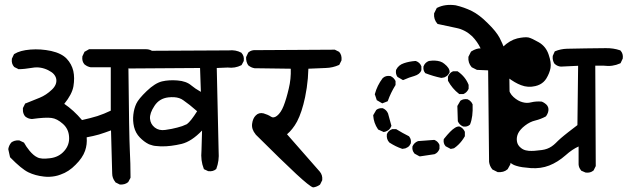

<svg xmlns="http://www.w3.org/2000/svg" viewBox="-20 -768 2609 798"><path d="M477.1 -1.5 461.4 -9.3 460 -9.8 459.5 -11.2Q446.3 -27.3 446.3 -46.9L441.4 -226.1Q428.2 -221.2 416 -217Q403.8 -212.9 391.6 -209Q367.2 -202.1 340.3 -197.3Q342.8 -167.5 333.5 -141.1Q323.2 -111.8 294.4 -83.5Q280.3 -68.8 264.6 -58.6Q249 -48.3 231.9 -42.5Q220.7 -38.1 209 -35.9Q197.3 -33.7 185.5 -33.2Q173.8 -32.7 162.1 -34.2Q126.5 -38.1 98.1 -51.8Q69.8 -65.4 22.9 -113.3L22 -114.3L21.5 -115.7L14.6 -147V-148.4V-149.4Q17.1 -163.6 25.9 -174.3V-174.8L26.4 -175.3Q39.1 -185.5 59.1 -184.6H60.1L61 -184.1L77.6 -176.3L79.6 -175.3L80.6 -173.8Q87.9 -159.7 103 -141.1Q110.8 -131.8 118.7 -125Q126.5 -118.2 134.8 -114.3Q150.4 -105.5 188 -110.4Q224.6 -114.7 247.1 -140.6Q269.5 -166 267.1 -199.2Q266.1 -216.3 259.5 -229.7Q252.9 -243.2 241.2 -253.4Q229 -264.2 217.3 -270.3Q205.6 -276.4 193.8 -277.8Q169.9 -281.2 113.3 -273.4H112.3H111.8Q96.2 -274.4 85.4 -283.7H85L84.5 -284.2Q80.6 -289.1 78.4 -294.4Q76.2 -299.8 75.4 -305.7Q74.7 -311.5 75.2 -317.9V-318.8L75.7 -319.8L83.5 -335.4L84.5 -337.9L86.9 -338.4Q117.2 -350.1 145 -361.8Q172.4 -373 195.8 -395.5Q217.3 -416 213.9 -439Q212.9 -444.8 210.4 -449.7Q208 -454.6 203.9 -459.5Q199.7 -464.4 193.6 -468.5Q187.5 -472.7 179.7 -476.6Q147.5 -492.2 114.7 -486.3Q79.6 -480.5 58.6 -480.5H57.1L56.2 -481L40.5 -488.8L39.6 -489.3L38.6 -490.2Q26.9 -502.9 29.3 -522.9V-523.9L29.8 -524.9L37.6 -541.5L38.6 -543L40 -543.9Q63.5 -558.6 106.4 -562Q148.9 -565.4 192.4 -556.2Q214.4 -551.3 230.5 -543.2Q246.6 -535.2 257.3 -523.9Q277.8 -502 284.7 -473.1Q291 -444.3 285.2 -409.2Q279.3 -376 247.1 -336.4Q286.1 -310.1 320.8 -269Q356.4 -276.9 384.8 -285.6Q413.1 -294.9 440.4 -308.1V-488.3H358.4H357.9H357.4Q343.3 -490.7 332.5 -499.5H332L331.5 -500Q319.8 -512.7 322.3 -532.7V-533.7L322.8 -534.7L330.6 -551.3L331.5 -553.2L333 -553.7L348.6 -562.5L350.1 -563.5H351.6H586.9Q596.2 -563.5 604 -560.5Q611.8 -557.6 618.2 -552.2L618.7 -551.8L619.1 -551.3Q629.9 -536.6 627.9 -517.1V-516.1L627.4 -515.1L619.6 -499.5L618.7 -498L617.7 -497.1Q609.4 -491.7 600.6 -489Q591.8 -486.3 582 -486.3L513.7 -488.3Q516.6 -200.7 519.5 -145Q522.5 -87.9 522.5 -31.2V-29.8L522 -28.3L513.2 -11.7L512.2 -10.7L511.7 -10.3Q499 0 479 -1H478Z M844.2 -57.1 829.6 -64 827.6 -64.9 826.7 -67.4Q813.5 -100.6 817.4 -142.1L819.8 -225.6Q776.4 -180.2 734.9 -169.9Q689 -159.2 652.8 -159.7Q648.9 -159.7 645.5 -159.9Q642.1 -160.2 638.9 -160.4Q635.7 -160.6 632.6 -160.9Q629.4 -161.1 626.5 -161.4Q623.5 -161.6 620.6 -162.1Q617.7 -162.6 615.2 -163.3Q612.8 -164.1 610.4 -164.8Q607.9 -165.5 605.5 -166.3Q603 -167 601.1 -167.7Q599.1 -168.5 597.2 -169.4Q578.6 -178.7 561 -196.8Q543.5 -214.8 537.1 -240.7Q531.2 -266.1 534.2 -291.5Q537.1 -316.9 546.4 -336.9Q555.7 -356.9 589.8 -389.6Q624 -422.4 653.3 -429.7Q682.1 -436.5 717.8 -433.6Q754.4 -430.7 774.9 -413.1Q790.5 -399.9 814.9 -386.2L811.5 -485.4L517.6 -483.4H516.1L514.6 -483.9L500 -491.7L499 -492.7L498 -493.7Q495.1 -498 492.9 -503.2Q490.7 -508.3 489.7 -513.9Q488.8 -519.5 489.3 -525.9V-526.9L489.7 -528.3L497.6 -543L498.5 -544.4L500 -544.9Q522 -557.6 550.8 -556.6L931.2 -558.6Q959.5 -561.5 982.4 -549.3L983.4 -548.8L983.9 -547.9Q995.6 -535.2 993.2 -516.1V-514.6L992.7 -513.7L984.9 -499L983.9 -497.6L982.4 -496.6Q969.7 -490.2 955.6 -487.8Q941.4 -485.4 926.3 -487.3L880.9 -485.4L888.7 -138.2Q891.6 -99.6 879.4 -67.4L878.9 -65.9L877.9 -64.9Q865.2 -54.2 846.2 -56.6H845.2ZM756.8 -252Q764.6 -257.8 775.4 -271.2Q786.1 -284.7 799.3 -305.7Q766.6 -334.5 742.2 -351.1Q734.4 -356.9 724.9 -360.1Q715.3 -363.3 704.1 -364Q692.9 -364.7 679.7 -363.3Q642.1 -358.9 622.1 -328.1Q601.6 -297.4 603.5 -274.4Q605.5 -252 623.3 -238Q641.1 -224.1 667 -228Q681.2 -230 693.6 -232.4Q706.1 -234.9 716.8 -237.8Q737.8 -242.7 756.8 -252Z M1280.8 10.7Q1267.1 6.8 1211.2 -44.9Q1155.3 -96.7 1043 -208.5L1042.5 -209V-209.5Q1024.9 -230.5 1027.8 -253.4Q1030.8 -276.4 1043 -288.1Q1055.7 -301.3 1075.2 -296.9Q1083.5 -294.4 1091.6 -291Q1099.6 -287.6 1106.9 -282.7Q1117.2 -275.9 1131.3 -286.6Q1147.5 -299.3 1158.7 -327.6Q1170.4 -357.4 1180.2 -399.9Q1189.9 -439.5 1188.5 -482.4L1039.1 -484.4H1038.6H1038.1Q1023.9 -486.8 1013.2 -495.6L1012.2 -496.1L1011.7 -496.6Q1002 -511.2 1002.9 -529.8V-530.8L1003.4 -531.7L1011.2 -548.3L1011.7 -549.3L1012.7 -550.3Q1025.4 -561.5 1045.4 -559.6L1370.1 -561.5H1371.6L1372.6 -561L1388.2 -553.2L1389.2 -552.7L1390.1 -551.8Q1401.4 -539.1 1399.4 -518.1V-517.1L1398.9 -516.1L1391.1 -500.5L1390.1 -498.5L1388.2 -497.6Q1376 -492.2 1362.3 -489Q1348.6 -485.8 1333.5 -485.4Q1320.3 -484.9 1302.2 -484.1Q1284.2 -483.4 1261.7 -482.4Q1261.2 -462.4 1259.5 -442.4Q1257.8 -422.4 1254.9 -402.8Q1252 -383.3 1248 -363.8Q1234.9 -301.8 1214.8 -263.2Q1205.6 -246.1 1194.8 -232.7Q1184.1 -219.2 1172.9 -210L1309.1 -54.7Q1321.3 -40 1319.3 -20V-19L1318.8 -18.1L1311 -2.4L1310.1 -1L1309.1 0Q1297.4 8.3 1283.2 10.7H1281.7Z M2047.4 -53.2 2027.8 -63 2026.4 -63.5 2025.9 -64.5Q2015.1 -77.6 2012.7 -95.2V-95.7L2008.8 -475.6L1963.9 -477.5H1962.4L1961.4 -478L1941.9 -487.8L1940.9 -488.3L1939.9 -489.3Q1924.8 -506.8 1926.8 -530.8V-531.7L1927.2 -532.7L1937 -552.2L1938 -553.7L1939.5 -554.7Q1949.7 -561 1959.5 -564.2Q1969.2 -567.4 1977.5 -566.9Q1964.4 -594.7 1942.4 -617.2Q1939.5 -619.6 1936.3 -622.3Q1933.1 -625 1929.9 -627.7Q1926.8 -630.4 1923.3 -632.6Q1919.9 -634.8 1916.5 -636.7Q1913.1 -638.7 1909.7 -640.4Q1906.2 -642.1 1902.3 -643.8Q1898.4 -645.5 1894.5 -647Q1890.6 -648.4 1886.7 -649.4Q1882.8 -650.4 1878.4 -651.4Q1839.8 -660.2 1800.8 -668L1798.8 -668.5L1797.4 -669.9Q1782.2 -687.5 1784.2 -711.4V-712.4L1784.7 -713.4L1794.4 -732.9L1795.4 -734.9L1797.4 -735.8Q1830.1 -752 1873 -746.1H1873.5Q1909.2 -737.8 1940.9 -722.2Q1973.1 -706.1 2007.8 -670.9Q2025.4 -653.8 2037.4 -638.9Q2049.3 -624 2056.2 -611.3Q2062 -599.6 2067.4 -587.9Q2072.8 -576.2 2077.1 -564.5L2132.3 -566.4Q2169.4 -570.3 2198.2 -552.7L2199.2 -552.2L2199.7 -551.8Q2206.5 -543.9 2209.2 -533.9Q2211.9 -523.9 2210.9 -512.2V-511.2L2210.4 -510.3L2200.7 -490.7L2199.7 -489.3L2198.2 -488.3Q2167.5 -469.7 2126.5 -475.6L2096.7 -474.1L2101.6 -87.9V-86.4L2101.1 -85L2090.3 -65.4L2089.4 -64.5L2088.9 -64Q2081.1 -57.1 2071 -54.4Q2061 -51.8 2049.3 -52.7H2048.3ZM1722.7 -118.7 1703.1 -129.4 1702.1 -130.4 1701.7 -131.3Q1691.9 -143.1 1694.3 -159.2V-159.7L1694.8 -160.6Q1701.7 -175.3 1716.8 -181.2L1717.3 -181.6H1718.3Q1750.5 -183.6 1783.7 -186.5H1785.2L1786.6 -186Q1800.3 -180.2 1806.2 -166.5L1806.6 -165V-164.1V-150.4V-149.4L1806.2 -148.4Q1800.3 -133.3 1786.6 -127.4L1785.6 -127H1785.2L1726.6 -118.2H1724.6ZM1650.4 -149.9Q1624.5 -158.7 1599.6 -174.8L1598.6 -175.3L1598.1 -175.8Q1585.4 -189.5 1587.9 -209.5V-210.4L1588.4 -211.4Q1589.8 -214.8 1591.8 -217.8Q1593.8 -220.7 1596.4 -223.1Q1599.1 -225.6 1602.3 -227.5Q1605.5 -229.5 1609.4 -231L1610.4 -231.4H1611.3H1625H1626.5L1627.9 -230.5Q1653.3 -214.8 1679.7 -201.7L1680.7 -200.7L1681.2 -199.7Q1689.9 -189 1687.5 -172.9V-172.4L1687 -171.4Q1685.1 -167 1682.1 -163.1Q1679.2 -159.2 1675 -156.5Q1670.9 -153.8 1666 -151.9L1665.5 -151.4H1665L1653.3 -149.4H1651.9ZM1851.6 -149.9 1833 -159.7 1832 -160.2 1831.5 -161.1Q1821.8 -171.9 1824.2 -188.5L1824.7 -189.9L1825.7 -191.4Q1839.8 -209 1850.6 -220Q1861.3 -231 1871.3 -237.1Q1881.3 -243.2 1889.2 -242.2H1890.1L1891.1 -241.7Q1897.9 -238.8 1903.1 -233.6Q1908.2 -228.5 1911.6 -221.2L1912.1 -220.2V-218.8V-203.1V-201.7L1911.1 -200.2Q1905.8 -190.9 1899.2 -182.4Q1892.6 -173.8 1884.8 -166.3Q1877 -158.7 1867.7 -152.3L1866.7 -151.9L1865.2 -151.4L1855.5 -149.4L1853.5 -148.9ZM1572.8 -220.2 1553.2 -229 1551.8 -229.5 1550.8 -231Q1533.2 -256.8 1531.2 -287.6V-289.6L1532.2 -291L1543 -309.6L1543.5 -310.5L1543.9 -311Q1553.7 -319.3 1569.8 -318.4H1570.8L1571.8 -317.9Q1586.4 -311 1592.3 -297.4V-296.9L1592.8 -296.4Q1599.6 -272 1606.4 -246.6L1606.9 -244.6L1606 -243.2Q1603 -235.4 1597.9 -230.2Q1592.8 -225.1 1585 -222.2L1584.5 -221.7L1576.7 -219.7L1574.7 -219.2ZM1903.8 -242.7Q1889.2 -249.5 1883.3 -263.2L1882.8 -264.2V-265.6L1880.9 -326.2V-327.6L1881.8 -329.1L1892.6 -347.7L1893.1 -348.6L1894 -349.6Q1905.8 -357.9 1922.9 -355.5H1923.3L1924.3 -355Q1928.7 -353 1932.4 -350.1Q1936 -347.2 1939 -343.5Q1941.9 -339.8 1943.8 -335.4L1944.3 -334.5V-333Q1946.3 -282.2 1934.1 -252L1933.6 -250.5L1932.6 -249.5Q1921.9 -239.7 1905.3 -242.2H1904.8ZM1566.4 -339.8 1547.9 -350.6 1545.9 -351.6 1545.4 -353.5 1538.6 -374 1537.6 -376 1538.1 -377.4Q1547.4 -412.6 1570.3 -442.9L1570.8 -443.4L1571.3 -443.8Q1583 -454.6 1601.1 -452.1H1602.1L1603 -451.7Q1616.7 -445.8 1623.5 -432.1L1624 -431.2V-429.7V-416V-414.6L1623 -413.1Q1604 -382.3 1592.3 -349.6L1591.3 -347.2L1588.9 -346.2L1571.3 -339.4L1568.8 -338.4ZM1887.2 -378.4Q1859.9 -399.4 1842.3 -431.6L1841.8 -433.1V-434.6V-448.2V-449.2L1842.3 -450.2Q1845.2 -457.5 1850.1 -462.9Q1855 -468.3 1861.8 -471.2L1863.3 -471.7H1864.3H1879.9H1881.8L1883.3 -470.7Q1914.1 -449.2 1927.2 -416.5L1927.7 -415V-414.1V-400.4V-398.9L1927.2 -397.9Q1920.4 -383.3 1906.7 -377.4L1905.3 -377H1904.3H1890.6H1888.7ZM1652.3 -436.5 1633.8 -447.3 1632.8 -447.8 1631.8 -448.7Q1623.5 -460.4 1626 -476.6V-477.5L1626.5 -478Q1636.2 -498 1659.2 -505.4Q1680.7 -512.7 1706.5 -514.6H1708L1709 -514.2Q1725.1 -508.3 1731 -493.2L1731.4 -492.2V-491.2V-477.5V-476.6L1731 -475.6Q1725.1 -459 1701.7 -452.1Q1681.6 -446.8 1657.7 -436L1654.8 -435.1ZM1813.5 -444.3Q1780.8 -451.2 1749 -463.4L1747.6 -463.9L1746.6 -465.3Q1737.8 -476.1 1740.2 -492.2V-492.7L1740.7 -493.2Q1746.6 -508.3 1761.7 -514.2L1762.2 -514.6H1762.7Q1776.4 -516.6 1787.8 -516.1Q1799.3 -515.6 1809.3 -512.5Q1819.3 -509.3 1826.7 -502.9Q1849.6 -484.9 1848.6 -468.3V-467.3L1848.1 -466.3Q1846.7 -463.9 1845.5 -461.9Q1844.2 -460 1842.8 -458Q1841.3 -456.1 1839.6 -454.3Q1837.9 -452.6 1835.9 -451.4Q1834 -450.2 1831.8 -449Q1829.6 -447.8 1827.6 -446.8L1826.7 -446.3H1826.2L1815.4 -444.3H1814.5Z M2412.6 -51.3 2397 -58.1 2395.5 -58.6 2395 -60.1Q2385.7 -70.8 2384.8 -84.5V-85V-159.2Q2358.4 -147.5 2331.1 -123Q2297.9 -93.8 2262.7 -80.1Q2245.1 -73.2 2226.1 -70.6Q2207 -67.9 2186.5 -69.3Q2166.5 -70.8 2151.6 -73Q2136.7 -75.2 2126.5 -78.6Q2119.1 -80.6 2112.3 -84.2Q2105.5 -87.9 2099.1 -93Q2092.8 -98.1 2086.9 -105Q2078.1 -114.7 2071.8 -126.2Q2065.4 -137.7 2061.5 -150.4Q2054.7 -175.3 2057.1 -202.1Q2059.6 -229.5 2073.2 -251.5Q2084 -269.5 2096.2 -287.1Q2090.3 -290.5 2084.7 -294.7Q2079.1 -298.8 2073.5 -303.7Q2067.9 -308.6 2062.5 -314Q2057.1 -319.3 2052.2 -325.2Q2028.8 -353 2022.5 -388.2Q2016.6 -422.9 2020 -456.5Q2023.4 -490.7 2032.7 -517.6Q2042 -545.4 2070.3 -573.2Q2084.5 -586.9 2099.4 -595.7Q2114.3 -604.5 2129.9 -608.4Q2161.1 -615.2 2176.3 -612.3Q2190.4 -608.9 2219.2 -592.3Q2249 -575.2 2260.3 -541Q2266.1 -524.4 2268.1 -510.5Q2270 -496.6 2268.1 -485.4Q2266.1 -474.6 2261.7 -463.6Q2257.3 -452.6 2250.5 -441.4Q2245.6 -433.6 2239 -427.5Q2232.4 -421.4 2223.9 -417Q2215.3 -412.6 2205.1 -410.2Q2174.3 -402.8 2145.5 -414.1Q2120.6 -423.3 2090.8 -445.8Q2089.8 -426.3 2092.8 -405.8Q2096.2 -380.9 2114.3 -364.7Q2132.8 -348.1 2151.4 -343.3Q2169.9 -337.9 2188 -342.8Q2208.5 -347.7 2231 -345.7H2231.9L2232.9 -345.2Q2235.8 -343.8 2238.8 -342.3Q2241.7 -340.8 2244.1 -338.9Q2258.3 -329.6 2259.5 -315.4Q2260.7 -301.3 2250 -285.6L2249 -284.7L2248 -283.7Q2237.8 -278.3 2227.1 -274.2Q2216.3 -270 2204.6 -267.1Q2183.1 -262.2 2162.1 -246.1Q2151.9 -238.3 2144.8 -230.2Q2137.7 -222.2 2133.8 -214.4Q2126 -198.2 2128.4 -181.6Q2130.4 -165 2144.5 -153.8Q2148.9 -149.9 2154.3 -147.2Q2159.7 -144.5 2165.5 -143.1Q2171.4 -141.6 2177.7 -141.1Q2198.2 -139.6 2232.4 -144.5Q2243.7 -146 2253.7 -149.7Q2263.7 -153.3 2272.7 -159.4Q2281.7 -165.5 2289.6 -173.3Q2293.9 -177.7 2299.3 -182.9Q2304.7 -188 2311 -193.6Q2317.4 -199.2 2325 -205.3Q2332.5 -211.4 2341.3 -218.3Q2350.1 -225.1 2359.6 -232.4Q2369.1 -239.7 2379.9 -248L2382.8 -494.6L2312 -491.2H2311.5H2311Q2297.4 -492.2 2286.6 -501.5L2285.6 -502L2285.2 -502.4Q2275.4 -516.1 2277.3 -534.7V-535.6L2277.8 -536.6L2284.7 -552.2L2285.6 -554.2L2287.6 -555.2Q2310.1 -564.5 2336.4 -565.4Q2361.3 -566.4 2414.1 -566.9Q2466.8 -567.4 2497.6 -567.9Q2529.3 -568.4 2556.6 -559.1L2558.1 -558.6L2559.1 -557.6Q2570.8 -544.9 2568.4 -525.9V-524.9L2567.9 -523.9L2560.1 -507.3L2559.1 -505.4L2557.1 -504.4Q2549.3 -501 2541 -498.5Q2532.7 -496.1 2524.2 -494.9Q2515.6 -493.7 2506.3 -493.9Q2497.1 -494.1 2487.8 -495.1H2454.1L2456.1 -79.1V-77.6L2455.6 -76.7L2447.8 -61L2447.3 -59.6L2446.3 -59.1Q2433.6 -48.3 2414.6 -50.8H2413.6ZM2113.3 -508.3Q2152.8 -469.7 2176.3 -482.4Q2200.7 -495.1 2192.4 -514.2Q2183.6 -535.2 2160.2 -534.7Q2137.2 -534.2 2113.3 -508.3Z"/></svg>

Font: NaikaiFont
Style: SemiBold
Weight: 600
Version: Version 1.89